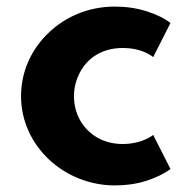

<svg xmlns="http://www.w3.org/2000/svg" viewBox="-20 -548 572 584"><path d="M330 16C363.5 16 395 11.5 425 2C455 -8 479.5 -19.5 498.5 -34L446 -137.5C424 -121 390.5 -110 354 -110C324.5 -110 298.5 -116.5 276 -129.5C231 -155.5 205 -202 205 -256C205 -280.5 211 -304 222.5 -326.5C245.5 -371 289.5 -402 353 -402C390 -402 421 -393 446 -374.5L498.5 -478C480 -492.5 455.5 -504.5 425 -514C394.5 -523.5 362.5 -528 329.5 -528C248 -528 177 -496.5 125.5 -446C73.5 -395.5 44 -328 44 -255.5C44 -105 174 16 330 16Z"/></svg>

Font: Spartan
Style: Bold
Weight: 700
Designer: Matt Bailey, Mirko Velimirovic
Foundry: Matt Bailey
Version: Version 1.003